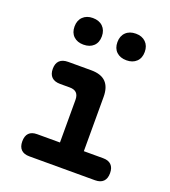

<svg xmlns="http://www.w3.org/2000/svg" viewBox="-142 -892 885 997"><g transform="rotate(20 300.0 -394.0)"><path d="M499 -122Q528 -122 543.5 -106.5Q559 -91 559 -61Q559 -31 543.5 -15.5Q528 0 498 0H135Q105 0 89.5 -15.5Q74 -31 74 -61Q74 -91 89 -106.5Q104 -122 134 -122H260V-357Q260 -383 247.5 -395.5Q235 -408 210 -408H157Q126 -408 110 -423.5Q94 -439 94 -469Q94 -499 110 -514.5Q126 -530 157 -530H284Q339 -530 365.5 -503Q392 -476 392 -422V-122ZM438 -641Q403 -641 382.5 -660.5Q362 -680 362 -714Q362 -748 382.5 -768Q403 -788 438 -788Q472 -788 492.5 -768Q513 -748 513 -714Q513 -680 492.5 -660.5Q472 -641 438 -641ZM200 -641Q166 -641 145.5 -660.5Q125 -680 125 -714Q125 -748 145.5 -768Q166 -788 200 -788Q235 -788 255.5 -768Q276 -748 276 -714Q276 -680 255.5 -660.5Q235 -641 200 -641Z"/></g></svg>

Font: Maple Mono NL
Style: Bold
Weight: 700
Monospace: yes
Designer: subframe7536
Version: Version 7.000